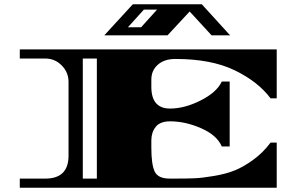

<svg xmlns="http://www.w3.org/2000/svg" viewBox="-20 -882 1400 902"><path d="M804 -605Q752 -605 721.5 -578Q691 -551 691 -508V-474Q691 -372 779 -372Q847 -372 922.5 -410Q998 -448 1022 -499H1059V-194H1022Q999 -247 925 -279.5Q851 -312 779 -312Q732 -312 711.5 -286Q691 -260 691 -223V-187Q691 -110 706.5 -76.5Q722 -43 777 -43H802Q858 -43 894 -44.5Q930 -46 986 -55.5Q1042 -65 1083 -81.5Q1124 -98 1170 -131.5Q1216 -165 1251 -212H1280V0H73V-43H193Q302 -43 302 -151V-497Q302 -542 270 -574.5Q238 -607 193 -607H73V-650H1280V-420H1251Q1193 -498 1083 -551.5Q973 -605 804 -605ZM435 -43V-607H369V-43ZM604 -862H928L1061 -716H974L871 -828L767 -716H470ZM718 -837H656L581 -754H643Z"/></svg>

Font: Diplomata
Style: Regular
Weight: 400
Width: 7
Designer: Eduardo Rodriguez Tunni
Foundry: Eduardo Rodriguez Tunni
Version: Version 1.001